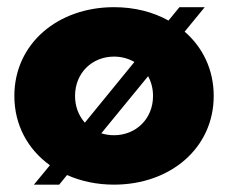

<svg xmlns="http://www.w3.org/2000/svg" viewBox="-20 -500 635 535"><path d="M119.1 -39.5 74.5 14.5H145L166.8 -12.3C205.5 5 250 14.5 297.7 14.5C454.5 14.5 575.5 -87.3 575.5 -232.7C575.5 -305.9 545 -368.2 494.5 -411.8L550.5 -480H480L449.5 -442.7C406.4 -466.8 354.5 -480 297.7 -480C140.9 -480 20 -378.2 20 -232.7C20 -151.4 57.7 -83.6 119.1 -39.5ZM216.4 -158.2C199.5 -177.3 189.1 -202.7 189.1 -232.7C189.1 -297.3 237.3 -342.3 297.7 -342.3C318.6 -342.3 338.2 -336.8 354.5 -327.3ZM392.7 -287.7C401.4 -271.8 406.4 -253.2 406.4 -232.7C406.4 -168.2 358.2 -123.2 297.7 -123.2C285.5 -123.2 273.6 -125 262.3 -128.6Z"/></svg>

Font: Spartan MB ExtBd
Style: Regular
Weight: 800
Designer: Matt Bailey, Mirko Velimirovic
Foundry: Matt Bailey
Version: Version 1.005